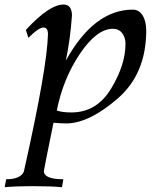

<svg xmlns="http://www.w3.org/2000/svg" viewBox="-72 -524 680 828"><path d="M236.3 -39.1Q344.7 -39.1 407 -141.6Q469.2 -244.1 469.2 -335.9Q469.2 -361.8 454.8 -380.9Q440.4 -399.9 415 -399.9Q345.2 -399.9 272.7 -292.2Q200.2 -184.6 172.9 -47.4Q195.8 -39.1 236.3 -39.1ZM195.3 283.2Q145 278.8 67.4 278.8Q0.5 278.8 -51.8 283.2L-45.4 249Q16.1 249 30.8 216.3Q132.3 -235.8 134.8 -377.4Q134.8 -405.3 115.2 -405.3Q94.7 -405.3 50.3 -360.8L39.6 -395Q140.6 -504.4 201.7 -504.4Q238.3 -504.4 238.3 -456.5Q231 -353.5 211.9 -262.7Q333.5 -482.4 500.5 -482.4Q527.3 -482.4 543 -457.5Q558.6 -432.6 558.6 -392.6Q558.6 -206.1 436 -99.6Q313.5 6.8 215.8 8.3Q189.5 8.3 158.7 5.4Q117.7 206.1 117.2 213.4Q117.2 249 201.2 249Z"/></svg>

Font: Kelvinch
Style: Italic
Weight: 400
Italic angle: -10°
Designer: Paul James Miller
Foundry: High-Logic / Made with FontCreator
Version: Version 3.40;July 22, 2017;FontCreator 11.0.0.2388 64-bit